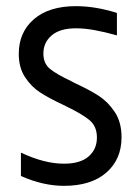

<svg xmlns="http://www.w3.org/2000/svg" viewBox="-20 -592 455 624"><path d="M48 -20V-96Q86 -78 121 -69Q156 -60 188 -60Q241 -60 268 -83.5Q295 -107 295 -145Q295 -181 271.5 -201Q248 -221 194 -247L186 -251Q139 -273 110.5 -291.5Q82 -310 61.5 -341Q41 -372 41 -417Q41 -487 90 -529.5Q139 -572 227 -572Q290 -572 360 -550V-477Q321 -488 288 -494Q255 -500 227 -500Q175 -500 148 -477Q121 -454 121 -418Q121 -386 142 -368.5Q163 -351 214 -327L221 -323Q271 -300 301 -280.5Q331 -261 353 -228Q375 -195 375 -146Q375 -74 325.5 -31Q276 12 188 12Q120 12 48 -20Z"/></svg>

Font: TASA Explorer VF
Style: Regular
Weight: 400
Designer: Weizhong Zhang
Foundry: Local Remote
Version: Version 1.000;Glyphs 3.2 (3192)